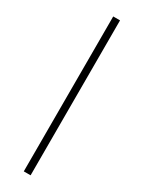

<svg xmlns="http://www.w3.org/2000/svg" viewBox="-201 -777 604 805"><g transform="rotate(30 100.5 -375.0)"><path d="M84 -750H117V0H84Z"/></g></svg>

Font: Poiret One
Style: Regular
Weight: 400
Designer: Denis Masharov (denis.masharov@gmail.com), Cyreal (Charset Expansion)
Foundry: Denis Masharov
Version: Version 1.101